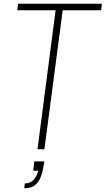

<svg xmlns="http://www.w3.org/2000/svg" viewBox="-20 -800 566 1029"><path d="M218 0H181L278 -745H73L77 -780H526L522 -745H316ZM110 209 113 183Q167 183 185 115H158L164 65H218Q212 107 201.5 139.5Q191 172 170 190.5Q149 209 110 209Z"/></svg>

Font: Tanohe Sans ExtraLight
Style: Italic
Weight: 200
Designer: Village Type and Design LLC & Cristiano Sobral
Foundry: Cooper Hewitt Smithsonian Design Museum
Version: Version 1.00;September 29, 2021;FontCreator 13.0.0.2655 64-b